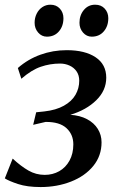

<svg xmlns="http://www.w3.org/2000/svg" viewBox="-20 -766 494 796"><path d="M401 -176Q401 -120 366.8 -78Q332.5 -36 274.5 -13.2Q216.5 9.5 148.5 9.5Q92.5 9.5 54.8 -3Q17 -15.5 0 -26.5L32.5 -108.5Q66.5 -77 97.8 -59Q129 -41 165.5 -41Q198.5 -41 225.5 -56.2Q252.5 -71.5 268.2 -100.2Q284 -129 284 -167.5Q284 -208.5 255.5 -234.8Q227 -261 169 -260.5L117.5 -248.5L130 -300.5L163.5 -304Q212.5 -309.5 245 -327.8Q277.5 -346 293 -373Q308.5 -400 308.5 -431.5Q308.5 -454 297.5 -470Q286.5 -486 268.2 -494.2Q250 -502.5 229 -502.5Q187.5 -502.5 149 -489.2Q110.5 -476 68.5 -439.5L54 -484Q95.5 -520.5 147.5 -539.2Q199.5 -558 256.5 -558Q332.5 -558 376.5 -528.5Q420.5 -499 420.5 -444Q420.5 -391 379.2 -350.5Q338 -310 271.5 -290Q311.5 -287.5 340.8 -272Q370 -256.5 385.5 -231.5Q401 -206.5 401 -176ZM123.5 -671.5Q123.5 -692 132 -709.2Q140.5 -726.5 155.5 -736.5Q170.5 -746.5 189 -746.5Q213.5 -746.5 228.2 -730.2Q243 -714 243 -690.5Q243 -657.5 224.2 -635.8Q205.5 -614 174.5 -614Q153 -614 138.2 -631Q123.5 -648 123.5 -671.5ZM309.5 -671.5Q309.5 -703 327.8 -724.8Q346 -746.5 374.5 -746.5Q399.5 -746.5 414.2 -730.2Q429 -714 429 -690.5Q429 -657.5 410.2 -635.8Q391.5 -614 360.5 -614Q339 -614 324.2 -631Q309.5 -648 309.5 -671.5Z"/></svg>

Font: Merriweather Text
Style: Italic
Weight: 400
Italic angle: -7.8°
Designer: Eben Sorkin
Foundry: Eben Sorkin
Version: Version 2.100